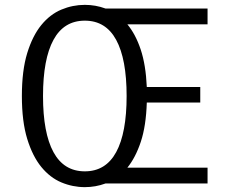

<svg xmlns="http://www.w3.org/2000/svg" viewBox="-20 -755 934 790"><path d="M834 0H414Q373 15 329 15Q279 15 232.5 -4.5Q186 -24 150 -68Q114 -112 92 -183.5Q70 -255 70 -360Q70 -465 92 -536.5Q114 -608 150 -652Q186 -696 232.5 -715.5Q279 -735 329 -735Q373 -735 414 -720H834V-655H504Q538 -614 559 -551Q580 -488 584 -397H804V-333H584Q581 -237 559.5 -172Q538 -107 504 -65H834ZM157 -360Q157 -208 200 -129Q243 -50 329 -50Q415 -50 458 -129Q501 -208 501 -360Q501 -512 458 -591Q415 -670 329 -670Q243 -670 200 -591Q157 -512 157 -360Z"/></svg>

Font: Carrois Gothic SC
Style: Regular
Weight: 400
Designer: Ralph du Carrois
Foundry: Ralph du Carrois
Version: Version 1.002